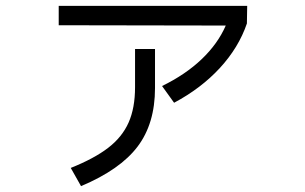

<svg xmlns="http://www.w3.org/2000/svg" viewBox="-20 -571 1040 654"><path d="M532 -278Q612 -317 667 -369.5Q722 -422 749 -484L180 -485V-551H822L821 -491Q793 -409 729 -339.5Q665 -270 573 -221ZM221 1Q301 -31 348.5 -67.5Q396 -104 418 -153.5Q440 -203 440 -274V-404H508V-271Q508 -150 448.5 -71.5Q389 7 256 63Z"/></svg>

Font: IBM Plex Sans SC
Style: Regular
Weight: 400
Designer: Mike Abbink; Paul van der Laan; Pieter van Rosmalen; Eunyou Noh; Wujin Sim; Chorong Kim; Dohee Lee; Yejin We; Jinhee Kim
Foundry: Sandoll Inc.
Version: Version 1.000